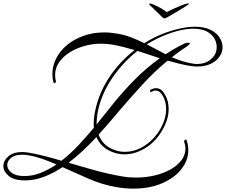

<svg xmlns="http://www.w3.org/2000/svg" viewBox="-33 -1003 1345 1143"><path d="M1082 -982Q1094 -984 1092 -979Q1092 -978 1077 -968.5Q1062 -959 1044.5 -948Q1027 -937 1016 -931Q993 -918 975 -907Q957 -896 950 -894Q946 -893 942 -894Q938 -896 926.5 -907Q915 -918 902 -931Q895 -938 883.5 -949Q872 -960 863 -969Q854 -978 854 -979Q856 -982 862 -982Q867 -982 885.5 -974Q904 -966 925 -954Q946 -942 959 -931Q978 -941 1003.5 -952.5Q1029 -964 1051 -972.5Q1073 -981 1082 -982ZM760 120Q713 120 660 111Q574 96 494.5 61Q415 26 339 -8Q285 28 229 49.5Q173 71 116 71Q50 71 18.5 44Q-13 17 -13 -14Q-13 -46 16.5 -72Q46 -98 101 -98Q112 -98 123 -96.5Q134 -95 146 -93Q193 -84 240 -72Q287 -60 333 -46Q386 -87 434.5 -139Q483 -191 526 -243Q525 -250 525 -256.5Q525 -263 525 -270Q525 -281 526 -293.5Q527 -306 529 -319Q548 -434 611 -533Q674 -632 768 -705Q735 -715 701 -723.5Q667 -732 632 -738Q616 -740 601 -741.5Q586 -743 570 -743Q517 -743 468 -729Q419 -715 380 -690Q341 -665 318 -631Q295 -597 295 -556Q295 -547 296 -538Q297 -529 300 -519V-517Q300 -512 294 -508.5Q288 -505 286 -511Q282 -524 280.5 -537Q279 -550 279 -563Q279 -611 301.5 -655.5Q324 -700 365.5 -734.5Q407 -769 463.5 -789.5Q520 -810 588 -810Q607 -810 626 -808Q645 -806 664 -803Q708 -796 748 -780.5Q788 -765 826 -746Q927 -809 1042 -834Q1065 -839 1086 -841.5Q1107 -844 1126 -844Q1182 -844 1219 -826Q1256 -808 1274 -780Q1292 -752 1292 -721Q1292 -692 1273.5 -665.5Q1255 -639 1221.5 -623Q1188 -607 1142 -607Q1135 -607 1127 -607.5Q1119 -608 1111 -609Q1074 -614 1037.5 -623Q1001 -632 965 -642Q886 -577 815.5 -500Q745 -423 679 -346Q652 -314 620.5 -277Q589 -240 554 -202Q574 -149 618.5 -124Q663 -99 709 -99Q760 -99 804.5 -122Q849 -145 883 -182.5Q917 -220 936.5 -265Q956 -310 956 -354Q956 -395 938 -429Q930 -445 918.5 -454.5Q907 -464 893 -464Q881 -464 870 -457Q866 -455 865 -455Q860 -455 860 -462Q860 -466 864 -469Q873 -474 881 -476Q889 -478 896 -478Q915 -478 928.5 -466Q942 -454 951 -436Q962 -417 966.5 -396Q971 -375 971 -354Q971 -317 958 -281Q945 -245 924 -213Q886 -153 827 -118.5Q768 -84 707 -84Q658 -84 611 -109.5Q564 -135 541 -187Q503 -146 461 -106.5Q419 -67 375 -34Q453 -11 532.5 11Q612 33 694 47Q715 51 736 52.5Q757 54 777 54Q835 54 887.5 41.5Q940 29 981.5 6Q1023 -17 1047 -49Q1071 -81 1071 -119Q1071 -138 1063 -160V-162Q1063 -168 1069.5 -171Q1076 -174 1078 -168Q1088 -139 1088 -109Q1088 -49 1047 3.5Q1006 56 932 88Q858 120 760 120ZM1140 -622Q1187 -622 1218 -646.5Q1249 -671 1255 -702Q1256 -707 1256.5 -712.5Q1257 -718 1257 -723Q1257 -750 1242.5 -775Q1228 -800 1197.5 -816Q1167 -832 1117 -832Q1083 -832 1041 -823Q989 -811 938.5 -789.5Q888 -768 841 -739L953 -680Q1006 -715 1065 -744Q1077 -749 1087 -749Q1097 -749 1097 -744Q1097 -738 1072 -721Q1051 -708 1030.5 -693Q1010 -678 990 -662Q1021 -649 1052.5 -639Q1084 -629 1117 -624Q1123 -623 1128.5 -622.5Q1134 -622 1140 -622ZM542 -262Q568 -294 592 -324.5Q616 -355 637 -381Q699 -458 768.5 -528.5Q838 -599 918 -656Q885 -667 852 -678.5Q819 -690 785 -700Q693 -627 628.5 -528.5Q564 -430 546 -320Q544 -304 543 -290Q542 -276 542 -262ZM112 45Q162 45 209.5 26Q257 7 303 -24Q262 -42 221 -56.5Q180 -71 139 -78Q129 -80 119 -81Q109 -82 100 -82Q55 -82 32.5 -63Q10 -44 10 -21Q10 4 35 24.5Q60 45 112 45Z"/></svg>

Font: Mea Culpa
Style: Regular
Weight: 400
Designer: Robert E. Leuschke
Foundry: Robert E. Leuschke
Version: Version 1.010; ttfautohint (v1.8.3)